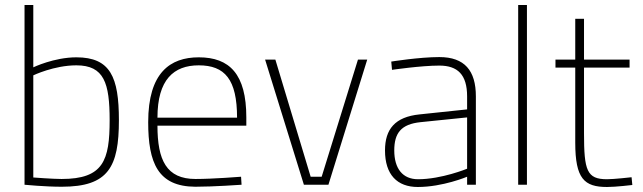

<svg xmlns="http://www.w3.org/2000/svg" viewBox="-20 -738 2570 767"><path d="M226 -23C191 -23 113 -29 113 -29V-437C113 -437 196 -477 285 -477C396 -477 418 -406 418 -258C418 -97 393 -23 226 -23ZM285 -509C196 -509 113 -469 113 -469V-718H78V0C78 0 159 8 227 8C413 8 455 -71 455 -258C455 -430 421 -509 285 -509Z M609 -268C609 -420 674 -477 774 -477C878 -477 927 -421 927 -268H609ZM761 -23C645 -23 609 -98 609 -236H964V-269C964 -442 897 -509 774 -509C660 -509 572 -448 572 -250C572 -87 611 7 760 8C833 8 945 0 945 0L943 -32C943 -32 831 -23 761 -23Z M1194 0H1292L1447 -500H1410L1265 -32H1221L1080 -500H1039Z M1846 -64C1846 -64 1744 -22 1650 -22C1589 -22 1555 -64 1555 -137C1555 -206 1582 -242 1660 -250L1846 -269ZM1881 -353C1881 -456 1836 -510 1735 -510C1655 -510 1543 -492 1543 -492L1546 -459C1546 -459 1662 -476 1735 -476C1808 -476 1846 -440 1846 -353V-301L1656 -281C1558 -271 1518 -222 1518 -137C1518 -40 1567 9 1649 9C1749 9 1846 -32 1846 -32V0H1881V-353Z M2085 0V-718H2050V0Z M2495 -500H2313V-663H2278V-500H2199V-468H2278V-168C2278 -24 2314 9 2405 9C2440 9 2506 1 2506 1L2503 -30C2503 -30 2433 -22 2405 -22C2324 -22 2313 -57 2313 -206V-468H2495Z"/></svg>

Font: RazerF5 Thin
Style: Regular
Weight: 250
Foundry: Razer Inc.
Version: Version 2